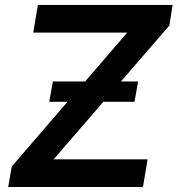

<svg xmlns="http://www.w3.org/2000/svg" viewBox="-20 -747 710 767"><path d="M669.7 -727.3H131.4L112.9 -616.8H488.3L320 -421.5H191.1L176.8 -340.2H249.6L27 -82L12.8 0H551.1L569.6 -110.4H194.2L392.8 -340.2H517.4L531.6 -421.5H463.1L656.6 -645.2Z"/></svg>

Font: TID UI Semi Bold
Style: Italic
Weight: 600
Italic angle: -9.39999°
Designer: The TID Project Authors
Foundry: Bakken & Bæck
Version: Version 1.001;hotconv 1.0.109;makeotfexe 2.5.65596